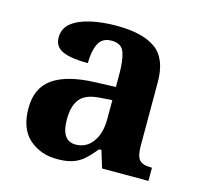

<svg xmlns="http://www.w3.org/2000/svg" viewBox="-87 -641 772 744"><g transform="rotate(15 299.5 -269.5)"><path d="M202 10Q136 10 90.5 -30Q45 -70 45 -153Q45 -234 101 -273Q157 -312 269 -316L351 -319V-374Q351 -424 340.5 -456Q330 -488 289 -488Q251 -488 236.5 -457.5Q222 -427 222 -380Q155 -380 121 -395Q87 -410 87 -447Q87 -484 115 -506Q143 -528 190 -538.5Q237 -549 293 -549Q398 -549 450.5 -511Q503 -473 503 -379V-124Q503 -83 516 -68Q529 -53 563 -53H567V0H381L360 -69H351Q329 -42 309.5 -24.5Q290 -7 265 1.5Q240 10 202 10ZM257 -63Q300 -63 325.5 -98Q351 -133 351 -191V-266L306 -263Q246 -260 223 -231.5Q200 -203 200 -149Q200 -63 257 -63Z"/></g></svg>

Font: Noto Serif Yezidi
Style: Bold
Weight: 700
Designer: Dalton Maag Ltd
Foundry: Dalton Maag Ltd
Version: Version 1.001; ttfautohint (v1.8.4.7-5d5b)